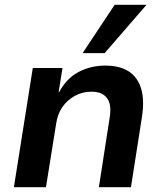

<svg xmlns="http://www.w3.org/2000/svg" viewBox="-20 -782 682 802"><path d="M38 0 117 -498H241L225 -397H227Q258 -455 308.5 -481.5Q359 -508 420 -508Q479 -508 516.5 -484.5Q554 -461 569 -413.5Q584 -366 573 -294L527 0H393L438 -290Q444 -325 438 -348.5Q432 -372 413.5 -385.5Q395 -399 362 -399Q324 -399 292.5 -381.5Q261 -364 241 -335.5Q221 -307 215 -268L172 0ZM325 -560 459 -762H592L417 -560Z"/></svg>

Font: Nunito Sans 8pt
Style: Bold Italic
Weight: 700
Italic angle: -9°
Version: Version 3.101;gftools[0.9.27]